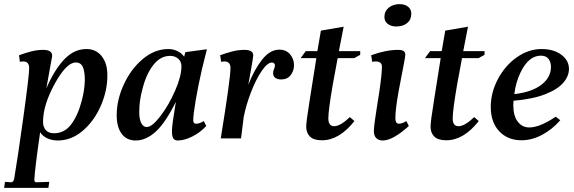

<svg xmlns="http://www.w3.org/2000/svg" viewBox="-53 -669 2773 928"><path d="M2 212Q13 211 16 192Q33 92 60.5 -106.5Q88 -305 88 -340Q88 -372 59 -372Q51 -372 43 -370L39 -402Q72 -414 100 -421Q128 -428 156 -428Q201 -428 199 -397Q193 -365 171 -242Q210 -332 257.5 -382Q305 -432 365 -432Q411 -432 438.5 -397.5Q466 -363 466 -305Q466 -230 434 -157Q402 -84 347 -37Q292 10 226 10Q198 10 175.5 -0.5Q153 -11 141 -30Q115 151 113 200Q113 212 122 212L185 210L181 239H-33L-29 210ZM342 -182Q356 -233 357 -282Q357 -323 347.5 -345Q338 -367 313 -367Q268 -367 211.5 -264Q155 -161 155 -80Q155 -55 168.5 -40Q182 -25 208 -25Q259 -25 291.5 -68.5Q324 -112 342 -182Z M511 -112Q511 -186 545.5 -261Q580 -336 637.5 -384Q695 -432 761 -432Q784 -432 804.5 -422Q825 -412 837 -395L843 -417L947 -431L923 -334Q905 -256 893 -185Q881 -114 881 -88Q881 -71 894 -71Q912 -71 932 -84L944 -60Q913 -27 875 -8.5Q837 10 807 10Q790 10 784 -1Q778 -12 778 -36Q778 -63 797 -177Q747 -76 700 -33Q653 10 603 10Q559 10 535 -22.5Q511 -55 511 -112ZM824 -349Q824 -371 808.5 -385Q793 -399 769 -399Q722 -399 687 -353.5Q652 -308 635 -236Q620 -183 620 -127Q620 -92 630 -73.5Q640 -55 656 -55Q682 -55 722.5 -108Q763 -161 793.5 -231Q824 -301 824 -349Z M1061 -340Q1061 -372 1032 -372Q1024 -372 1016 -370L1011 -402Q1044 -414 1072 -421Q1100 -428 1129 -428Q1171 -428 1171 -401Q1169 -377 1147 -259Q1176 -333 1214 -381Q1252 -429 1297 -429Q1330 -429 1349 -406.5Q1368 -384 1368 -354Q1368 -327 1352 -306Q1336 -285 1306 -285Q1289 -285 1278 -292.5Q1267 -300 1267 -316Q1267 -325 1271.5 -336Q1276 -347 1276 -352Q1276 -358 1272 -362.5Q1268 -367 1262 -367Q1240 -367 1212.5 -327Q1185 -287 1161 -225.5Q1137 -164 1125 -104L1112 0H1014Q1061 -290 1061 -340Z M1427 -57Q1427 -81 1444 -186L1476 -388H1400L1425 -422H1481L1498 -521L1608 -540L1585 -422H1688V-404L1659 -388H1579L1555 -258Q1534 -135 1534 -97Q1534 -59 1562 -59Q1592 -59 1638 -103L1660 -84Q1587 9 1503 9Q1463 9 1445 -9Q1427 -27 1427 -57Z M1754 -36Q1754 -53 1760 -93.5Q1766 -134 1768 -147L1780 -223Q1793 -311 1793 -347Q1793 -372 1762 -372Q1754 -372 1746 -370L1741 -402Q1813 -428 1871 -428Q1888 -428 1897 -423Q1906 -418 1906 -403Q1906 -395 1894 -334Q1876 -240 1874 -230Q1858 -141 1858 -98Q1858 -71 1875 -71Q1891 -71 1911 -84L1923 -60Q1887 -27 1854.5 -8.5Q1822 10 1797 10Q1777 10 1765.5 -1.5Q1754 -13 1754 -36ZM1805 -587Q1805 -615 1826 -632Q1847 -649 1878 -649Q1904 -649 1919.5 -636.5Q1935 -624 1935 -603Q1935 -574 1915 -557.5Q1895 -541 1862 -541Q1837 -541 1821 -553.5Q1805 -566 1805 -587Z M2028 -57Q2028 -81 2045 -186L2077 -388H2001L2026 -422H2082L2099 -521L2209 -540L2186 -422H2289V-404L2260 -388H2180L2156 -258Q2135 -135 2135 -97Q2135 -59 2163 -59Q2193 -59 2239 -103L2261 -84Q2188 9 2104 9Q2064 9 2046 -9Q2028 -27 2028 -57Z M2319 -152Q2319 -222 2354 -287.5Q2389 -353 2445.5 -392.5Q2502 -432 2565 -432Q2623 -432 2660 -404.5Q2697 -377 2697 -336Q2697 -301 2669.5 -269Q2642 -237 2582 -213.5Q2522 -190 2429 -182L2428 -160Q2428 -109 2449.5 -81Q2471 -53 2505 -53Q2556 -53 2633 -105L2655 -88Q2617 -44 2567.5 -17.5Q2518 9 2468 9Q2401 9 2360 -34.5Q2319 -78 2319 -152ZM2610 -346Q2610 -369 2598 -384.5Q2586 -400 2561 -400Q2502 -400 2463 -319Q2439 -269 2433 -214Q2518 -224 2564 -259.5Q2610 -295 2610 -346Z"/></svg>

Font: Unna Medium
Style: Italic
Weight: 500
Italic angle: -8.05°
Designer: Jorge de Buen Unna
Foundry: Omnibus-Type
Version: Version 2.008